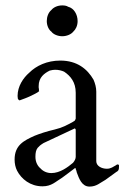

<svg xmlns="http://www.w3.org/2000/svg" viewBox="-20 -677 472 710"><path d="M336 -81V-338C336 -353 332 -368 326 -382C303 -422 265 -453 203 -453C154 -453 114 -434 88 -408C66 -389 45 -358 45 -322C45 -319 46 -315 46 -312C48 -308 50 -306 53 -306C64 -310 81 -316 93 -322C103 -327 119 -334 125 -340L124 -342V-348C123 -351 123 -353 123 -355V-359C123 -391 144 -406 164 -416C172 -418 178 -419 184 -419C197 -419 208 -416 217 -412C241 -396 260 -373 260 -334V-240C260 -238 260 -236 258 -234C258 -231 254 -229 249 -226C227 -214 211 -205 182 -198C152 -191 128 -183 108 -175C68 -157 34 -140 34 -87C34 -72 37 -58 43 -46C59 -15 92 12 137 12C171 12 185 -5 210 -20C223 -30 239 -41 258 -56C259 -56 260 -54 260 -52C262 -48 263 -44 264 -39C272 -18 282 13 311 13C337 13 350 -1 370 -12C381 -20 394 -29 410 -41C418 -45 420 -49 420 -60V-66C419 -68 418 -69 415 -69C413 -69 411 -68 409 -66C399 -61 391 -53 375 -53C356 -53 336 -63 336 -81ZM111 -97C111 -112 113 -122 119 -130L128 -139C132 -142 136 -145 141 -148L254 -201C255 -202 255 -202 256 -202C259 -201 260 -199 260 -196V-97C260 -90 256 -82 250 -75C231 -59 202 -37 170 -37C153 -37 139 -44 130 -54C119 -63 111 -78 111 -97ZM251 -560C260 -568 267 -582 267 -599C267 -624 253 -647 232 -652C226 -656 218 -657 210 -657C193 -657 178 -650 170 -640C159 -631 153 -615 153 -599C153 -583 160 -567 170 -560C177 -550 194 -543 210 -543C227 -543 243 -550 251 -560Z"/></svg>

Font: fbb
Style: Regular
Weight: 400
Designer: David J. Perry, Michael Sharpe
Version: Version 1.045